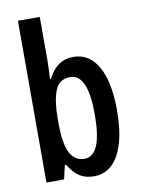

<svg xmlns="http://www.w3.org/2000/svg" viewBox="-86 -819 652 888"><g transform="rotate(-10 239.5 -375.0)"><path d="M163.6 -759.8V-553.2Q163.6 -537.1 162.6 -515.9Q161.6 -494.6 160.2 -468.3H164.6Q205.1 -550.8 283.2 -550.8Q358.4 -550.8 399.4 -478.8Q440.4 -406.7 440.4 -272Q440.4 -137.7 399.7 -64Q358.9 9.8 283.2 9.8Q245.1 9.8 216.8 -7.6Q188.5 -24.9 164.6 -65.4H158.7L144 0H61V-759.8ZM253.4 -461.4Q200.7 -461.4 182.1 -412.6Q163.6 -363.8 163.6 -283.7V-258.8Q163.6 -165.5 185.8 -121.6Q208 -77.6 253.9 -77.6Q294.4 -77.6 315.2 -125.2Q335.9 -172.9 335.9 -272.9Q335.9 -461.4 253.4 -461.4Z"/></g></svg>

Font: Open Sans Condensed SemiBold
Style: Regular
Weight: 600
Width: 3
Designer: Monotype Design Team
Foundry: Monotype Imaging Inc.
Version: Version 3.000; ttfautohint (v1.8.4)